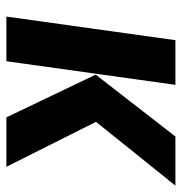

<svg xmlns="http://www.w3.org/2000/svg" viewBox="-4 -566 570 602"><g transform="rotate(90 281.0 -265.0)"><path d="M172 0H32L106 -530H246ZM362 -281 503 0H348L214 -280L408 -530H562Z"/></g></svg>

Font: Fira Sans SemiBold
Style: Italic
Weight: 600
Italic angle: -8°
Designer: bBox Type GmbH & Carrois Corporate GbR & Edenspiekermann AG
Foundry: bBox Type GmbH & Carrois Corporate GbR & Edenspiekermann AG
Version: Version 4.301